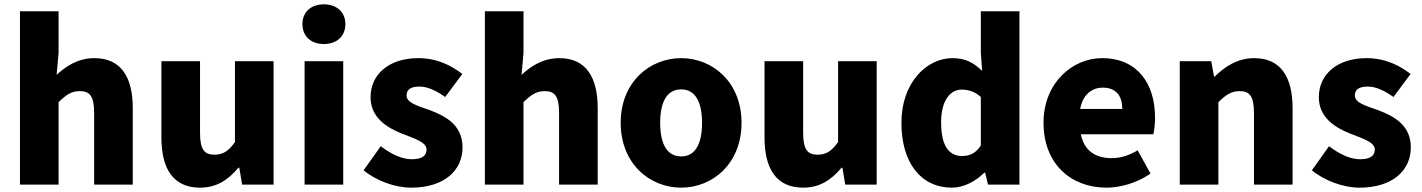

<svg xmlns="http://www.w3.org/2000/svg" viewBox="-20 -851 6554 885"><path d="M72 0H250V-380C284 -413 308 -431 348 -431C393 -431 414 -409 414 -330V0H592V-352C592 -494 539 -583 415 -583C338 -583 282 -544 241 -506L250 -607V-799H72Z M902 14C979 14 1032 -22 1079 -78H1083L1096 0H1241V-569H1063V-196C1033 -154 1008 -138 968 -138C923 -138 902 -161 902 -239V-569H724V-217C724 -75 777 14 902 14Z M1384 0H1562V-569H1384ZM1473 -648C1532 -648 1572 -684 1572 -740C1572 -795 1532 -831 1473 -831C1413 -831 1374 -795 1374 -740C1374 -684 1413 -648 1473 -648Z M1875 14C2030 14 2112 -67 2112 -172C2112 -275 2033 -316 1962 -343C1903 -364 1854 -377 1854 -411C1854 -438 1873 -452 1914 -452C1951 -452 1991 -433 2032 -404L2111 -510C2063 -547 1997 -583 1908 -583C1775 -583 1688 -510 1688 -403C1688 -308 1765 -262 1833 -235C1891 -212 1946 -196 1946 -162C1946 -134 1926 -117 1879 -117C1834 -117 1787 -138 1735 -177L1656 -66C1714 -18 1801 14 1875 14Z M2215 0H2393V-380C2427 -413 2451 -431 2491 -431C2536 -431 2557 -409 2557 -330V0H2735V-352C2735 -494 2682 -583 2558 -583C2481 -583 2425 -544 2384 -506L2393 -607V-799H2215Z M3120 14C3264 14 3398 -96 3398 -285C3398 -473 3264 -583 3120 -583C2975 -583 2841 -473 2841 -285C2841 -96 2975 14 3120 14ZM3120 -130C3053 -130 3023 -190 3023 -285C3023 -379 3053 -439 3120 -439C3186 -439 3216 -379 3216 -285C3216 -190 3186 -130 3120 -130Z M3682 14C3759 14 3812 -22 3859 -78H3863L3876 0H4021V-569H3843V-196C3813 -154 3788 -138 3748 -138C3703 -138 3682 -161 3682 -239V-569H3504V-217C3504 -75 3557 14 3682 14Z M4368 14C4422 14 4477 -15 4517 -55H4521L4534 0H4679V-799H4501V-609L4507 -524C4470 -560 4433 -583 4370 -583C4252 -583 4135 -471 4135 -285C4135 -99 4226 14 4368 14ZM4415 -132C4354 -132 4318 -178 4318 -287C4318 -392 4363 -438 4412 -438C4442 -438 4474 -429 4501 -404V-180C4476 -143 4449 -132 4415 -132Z M5080 14C5146 14 5224 -9 5283 -51L5224 -158C5183 -134 5145 -122 5104 -122C5032 -122 4978 -154 4962 -232H5296C5300 -246 5304 -277 5304 -309C5304 -464 5224 -583 5060 -583C4923 -583 4790 -469 4790 -285C4790 -96 4916 14 5080 14ZM4959 -349C4971 -416 5014 -447 5063 -447C5128 -447 5153 -405 5153 -349Z M5418 0H5596V-380C5630 -413 5654 -431 5694 -431C5739 -431 5760 -409 5760 -330V0H5938V-352C5938 -494 5885 -583 5761 -583C5684 -583 5626 -544 5579 -498H5576L5563 -569H5418Z M6246 14C6401 14 6483 -67 6483 -172C6483 -275 6404 -316 6333 -343C6274 -364 6225 -377 6225 -411C6225 -438 6244 -452 6285 -452C6322 -452 6362 -433 6403 -404L6482 -510C6434 -547 6368 -583 6279 -583C6146 -583 6059 -510 6059 -403C6059 -308 6136 -262 6204 -235C6262 -212 6317 -196 6317 -162C6317 -134 6297 -117 6250 -117C6205 -117 6158 -138 6106 -177L6027 -66C6085 -18 6172 14 6246 14Z"/></svg>

Font: Noto Sans TC Black
Style: Regular
Weight: 900
Designer: Ryoko NISHIZUKA 西塚涼子 (kana, bopomofo & ideographs); Paul D. Hunt (Latin, Greek & Cyrillic); Sandoll Communications 산돌커뮤니
Foundry: Adobe
Version: Version 2.004;hotconv 1.0.118;makeotfexe 2.5.65603